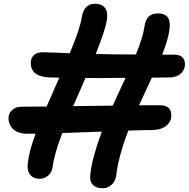

<svg xmlns="http://www.w3.org/2000/svg" viewBox="-20 -837 1011 1029"><path d="M130.9 -120.1Q74.7 -120.1 49.6 -145.8Q24.4 -171.4 25.9 -208Q27.3 -232.9 46.9 -249Q66.4 -265.1 95.2 -265.1Q184.1 -265.1 230 -266.1Q260.7 -336.9 297.9 -420.9Q289.1 -420.9 272.9 -421.4Q256.8 -421.9 249 -421.9Q145 -425.3 145 -499Q145 -525.9 161.4 -541.5Q177.7 -557.1 210.9 -557.1Q230 -557.1 274.7 -554.9Q319.3 -552.7 354 -551.8Q410.2 -686 418 -744.1Q429.7 -815.4 486.8 -816.9Q523.9 -816.9 541.5 -795.9Q559.1 -774.9 553.2 -733.9Q545.9 -678.7 493.2 -547.9Q579.1 -544.9 708 -544.9Q747.1 -639.2 754.9 -698.2Q764.6 -765.1 825.2 -765.1Q863.3 -765.1 879.4 -743.7Q895.5 -722.2 887.2 -671.9Q880.9 -625.5 849.1 -543.9H913.1Q969.7 -543.9 971.2 -494.1Q972.2 -464.4 949.5 -443.1Q926.8 -421.9 888.2 -421.9Q872.1 -421.9 840.6 -421.4Q809.1 -420.9 793.9 -420.9Q738.8 -302.7 725.1 -272.9H835Q867.7 -272.9 882.8 -259.8Q897.9 -246.6 897.9 -219.2Q899.4 -188.5 873.8 -165.3Q848.1 -142.1 798.8 -140.1Q780.8 -140.1 759.3 -139.6Q737.8 -139.2 710.9 -138.4Q684.1 -137.7 668 -137.2Q613.8 2.4 602.1 108.9Q596.2 138.2 575.4 155.5Q554.7 172.9 527.8 171.9Q492.2 170.9 475.3 150.9Q458.5 130.9 464.8 91.8Q475.6 2.4 525.9 -131.8Q383.3 -126 314 -124Q270.5 -11.2 262.2 57.1Q257.8 86.4 238 104Q218.3 121.6 189 121.1Q156.7 120.1 139.9 97.2Q123 74.2 129.9 32.2Q135.3 -24.9 170.9 -120.1ZM438 -418.9Q424.3 -385.7 372.1 -268.1Q548.8 -270.5 584 -271Q597.2 -299.8 621.3 -351.6Q645.5 -403.3 652.8 -419.9Q506.3 -418 438 -418.9Z"/></svg>

Font: Shantell Sans Normal
Style: Italic
Weight: 600
Italic angle: -11.31°
Designer: Stephen Nixon, Anya Danilova, Shantell Martin
Foundry: Arrow Type
Version: Version 1.006;[559af2be0]